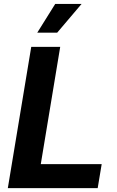

<svg xmlns="http://www.w3.org/2000/svg" viewBox="-20 -969 605 989"><path d="M20.3 0 140.9 -727.5H290.1L190.1 -123.7H503.8L483.2 0ZM172 -800.8 264.4 -948.7H400.2L274.6 -800.8Z"/></svg>

Font: Adwaita Sans
Style: Italic
Weight: 400
Italic angle: -9.39999°
Designer: Rasmus Andersson
Foundry: rsms
Version: Version 4.001;git-9221beed3